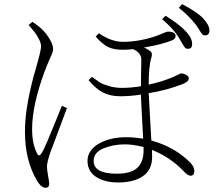

<svg xmlns="http://www.w3.org/2000/svg" viewBox="-20 -844 1040 920"><path d="M756.8 -752 773.4 -768.6Q838.9 -727.5 869.1 -695.3Q903.3 -659.2 900.4 -629.9Q899.4 -608.4 877.9 -610.4Q871.1 -610.4 865.7 -616.7Q860.4 -623 849.6 -641.6Q838.9 -660.2 835 -667Q806.6 -710.9 756.8 -752ZM117.2 -724.6 135.7 -739.3Q164.1 -719.7 176.8 -708Q199.2 -687.5 216.8 -658.7Q234.4 -629.9 234.4 -609.4Q234.4 -598.6 230 -587.9Q225.6 -577.1 214.8 -553.2Q204.1 -529.3 194.3 -502.9Q133.8 -339.8 133.8 -224.6Q133.8 -156.2 157.2 -109.4Q167 -89.8 178.7 -109.4Q188.5 -124 206.1 -165Q223.6 -206.1 249 -269Q274.4 -332 276.4 -336.9L300.8 -326.2Q291 -297.9 258.8 -213.4Q226.6 -128.9 220.7 -112.3Q205.1 -65.4 205.1 -45.9Q205.1 -30.3 210.4 -1.5Q215.8 27.3 215.8 36.1Q215.8 55.7 198.2 55.7Q177.7 55.7 157.2 21.5Q99.6 -76.2 99.6 -210.9Q99.6 -237.3 101.6 -264.6Q103.5 -292 107.4 -318.4Q111.3 -344.7 115.2 -366.2Q119.1 -387.7 125 -412.6Q130.9 -437.5 133.8 -450.2Q136.7 -462.9 142.6 -483.9Q148.4 -504.9 149.4 -507.8Q176.8 -601.6 176.8 -621.1Q176.8 -637.7 166 -657.7Q155.3 -677.7 146.5 -689Q137.7 -700.2 117.2 -724.6ZM668 -124V-139.6Q617.2 -152.3 578.1 -152.3Q522.5 -152.3 475.6 -132.8Q428.7 -113.3 428.7 -73.2Q428.7 -11.7 539.1 -11.7Q607.4 -11.7 637.7 -39.6Q668 -67.4 668 -124ZM438.5 -668.9 454.1 -684.6Q512.7 -643.6 569.3 -643.6Q648.4 -643.6 732.4 -672.9Q746.1 -677.7 757.8 -683.1Q769.5 -688.5 774.9 -690.4Q780.3 -692.4 785.2 -692.4Q821.3 -692.4 821.3 -670.9Q821.3 -658.2 803.7 -650.4Q755.9 -630.9 669.9 -616.2Q684.6 -610.4 699.2 -599.6Q712.9 -589.8 705.1 -567.4Q692.4 -526.4 692.4 -438.5Q754.9 -452.1 806.6 -473.6Q818.4 -478.5 828.1 -483.4Q837.9 -488.3 841.3 -490.2Q844.7 -492.2 847.7 -492.2Q860.4 -492.2 872.6 -484.9Q884.8 -477.5 884.8 -468.8Q884.8 -453.1 856.4 -441.4Q774.4 -410.2 692.4 -397.5Q692.4 -394.5 705.1 -170.9Q809.6 -141.6 879.9 -76.2Q911.1 -49.8 911.1 -24.4Q911.1 -2 892.6 -2Q879.9 -2 859.4 -24.4Q796.9 -89.8 708 -126Q709 -112.3 709 -92.8Q709 -30.3 665 0Q621.1 30.3 546.9 30.3Q480.5 30.3 439.9 3.4Q399.4 -23.4 399.4 -73.2Q399.4 -124 453.1 -155.3Q506.8 -186.5 585.9 -186.5Q621.1 -186.5 666 -179.7Q665 -199.2 662.6 -242.2Q660.2 -285.2 658.2 -323.2Q656.2 -361.3 655.3 -390.6Q602.5 -382.8 556.6 -382.8Q508.8 -382.8 474.1 -400.4Q439.5 -418 404.3 -460L419.9 -475.6Q450.2 -454.1 461.4 -447.3Q472.7 -440.4 501.5 -431.6Q530.3 -422.9 565.4 -422.9Q606.4 -422.9 655.3 -430.7Q655.3 -458 656.2 -502.9Q657.2 -547.9 657.2 -557.6Q657.2 -591.8 617.2 -608.4Q591.8 -605.5 567.4 -605.5Q524.4 -605.5 497.1 -619.1Q469.7 -632.8 438.5 -668.9ZM836.9 -806.6 852.5 -824.2Q918 -790 950.2 -759.8Q986.3 -720.7 983.4 -695.3Q981.4 -672.9 960 -674.8Q953.1 -674.8 947.3 -682.1Q941.4 -689.5 932.6 -704.1Q923.8 -718.8 916 -728.5Q883.8 -769.5 836.9 -806.6Z"/></svg>

Font: GenYoMin TW TTF ExtraLight
Style: Regular
Weight: 250
Version: Version 1.300